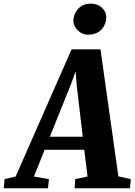

<svg xmlns="http://www.w3.org/2000/svg" viewBox="-99 -1010 722 1030"><path d="M-79 0 -74.5 -49 -15 -63 285 -745.5H440L536 -64L602.5 -49L598.5 0H301.5L304 -49L370.5 -63L353 -206.5H140.5L83 -63L163.5 -49L158.5 0ZM168.5 -276.5H345L312.5 -552L307 -627.5L284.5 -565.5ZM371.5 -824Q352 -824 333.8 -835.2Q315.5 -846.5 304.8 -864.2Q294 -882 294.5 -901Q297 -939 322.2 -964.8Q347.5 -990.5 388 -990.5Q425 -990.5 448.5 -968Q472 -945.5 471 -917Q470.5 -879 445.2 -851.5Q420 -824 371.5 -824Z"/></svg>

Font: Merriweather 24pt SemiCondensed Black
Style: Italic
Weight: 900
Width: 4
Italic angle: -7.8°
Designer: Eben Sorkin
Foundry: Eben Sorkin
Version: Version 2.101